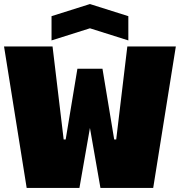

<svg xmlns="http://www.w3.org/2000/svg" viewBox="-20 -930 890 950"><path d="M112 0 0 -700H240L295 -240H305L363 -590H487L545 -240H555L610 -700H850L738 0H477L425 -297L373 0ZM235 -730V-850L425 -910L615 -850V-730L425 -790Z"/></svg>

Font: Tektur Black
Style: Regular
Weight: 900
Designer: Adam Jagosz
Foundry: Adam Jagosz
Version: Version 1.005;gftools[0.9.30]